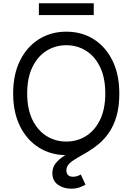

<svg xmlns="http://www.w3.org/2000/svg" viewBox="-20 -929 802 1162"><path d="M381.3 9.8Q288.6 9.8 215.8 -35.6Q143.1 -81.1 101.3 -164.8Q59.6 -248.5 59.6 -363.3Q59.6 -478.5 101.3 -562.5Q143.1 -646.5 215.8 -691.9Q288.6 -737.3 381.3 -737.3Q474.6 -737.3 546.9 -691.9Q619.1 -646.5 660.6 -562.5Q702.1 -478.5 702.1 -363.3Q702.1 -248.5 660.6 -164.8Q619.1 -81.1 546.9 -35.6Q474.6 9.8 381.3 9.8ZM381.3 -72.3Q447.3 -72.3 500.7 -105.7Q554.2 -139.2 585.7 -204.1Q617.2 -269 617.2 -363.3Q617.2 -458 585.7 -523.2Q554.2 -588.4 500.7 -621.8Q447.3 -655.3 381.3 -655.3Q315.4 -655.3 261.7 -621.8Q208 -588.4 176.3 -523.2Q144.5 -458 144.5 -363.3Q144.5 -269 176.3 -204.1Q208 -139.2 261.7 -105.7Q315.4 -72.3 381.3 -72.3ZM410.6 212.9Q363.8 212.9 330.3 188.7Q296.9 164.6 296.9 119.1Q296.9 84.5 316.9 59.3Q336.9 34.2 369.9 13.2Q402.8 -7.8 442.1 -29.3Q481.4 -50.8 520.8 -78.1Q560.1 -105.5 593 -143.6Q626 -181.6 646 -235.1Q666 -288.6 666 -363.3H702.1Q702.1 -282.7 684.8 -224.6Q667.5 -166.5 638.9 -125.5Q610.4 -84.5 576.2 -56.4Q542 -28.3 507.8 -8.3Q473.6 11.7 445.1 28.1Q416.5 44.4 399.2 61.5Q381.8 78.6 381.8 102.1Q381.8 120.1 391.8 130.4Q401.9 140.6 422.9 140.6Q437.5 140.6 449.2 136.2Q460.9 131.8 468.8 127L497.6 188.5Q482.9 196.8 461.7 204.8Q440.4 212.9 410.6 212.9ZM547.4 -909.2V-837.9H215.3V-909.2Z"/></svg>

Font: GitLab Sans
Style: Regular
Weight: 400
Designer: Rasmus Andersson
Foundry: Modifications by GitLab B.V., manufactured by rsms
Version: Version 4.000;git-c8fb6b7